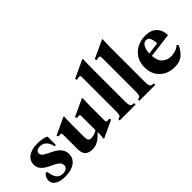

<svg xmlns="http://www.w3.org/2000/svg" viewBox="4 -1471 2172 2172"><g transform="rotate(-45 1090.5 -384.5)"><path d="M202 15Q126 15 79.5 -12Q33 -39 33 -88Q33 -107 41 -128.5Q49 -150 70 -170H93Q98 -131 109.5 -98.5Q121 -66 144.5 -47Q168 -28 208 -28Q240 -28 261.5 -42.5Q283 -57 283 -86Q283 -113 265.5 -131Q248 -149 221 -163.5Q194 -178 163 -192Q132 -206 105 -224.5Q78 -243 60.5 -269Q43 -295 43 -334Q43 -399 95.5 -437Q148 -475 238 -475Q272 -475 312.5 -469Q353 -463 378 -448V-315H356Q349 -366 318 -399Q287 -432 238 -432Q205 -432 189 -417.5Q173 -403 173 -384Q173 -362 190.5 -346.5Q208 -331 235 -317.5Q262 -304 292.5 -289Q323 -274 350 -254Q377 -234 394.5 -205.5Q412 -177 412 -136Q412 -87 385 -53.5Q358 -20 310.5 -2.5Q263 15 202 15Z M1013 -99 1023 -76 815 21 809 15Q811 6 813.5 -23Q816 -52 816 -82H813Q793 -60 767 -37.5Q741 -15 709 0Q677 15 638 15Q577 15 547.5 -15Q518 -45 518 -109V-340Q518 -355 512.5 -360Q507 -365 496 -365Q484 -365 468 -361L458 -384L666 -481L672 -475Q671 -460 669.5 -428.5Q668 -397 668 -349V-151Q668 -123 676.5 -104Q685 -85 716 -85Q736 -85 759 -91Q782 -97 813 -116V-340Q813 -355 807.5 -360Q802 -365 791 -365Q779 -365 763 -361L753 -384L961 -481L967 -475Q966 -460 964.5 -428.5Q963 -397 963 -349V-120Q963 -105 969 -100Q975 -95 985 -95Q997 -95 1013 -99Z M1279 -110Q1279 -73 1284 -54.5Q1289 -36 1302 -30Q1315 -24 1339 -23V0H1084V-23Q1101 -24 1111 -30Q1121 -36 1125 -54.5Q1129 -73 1129 -110V-649Q1129 -664 1123.5 -669Q1118 -674 1107 -674Q1099 -674 1089.5 -672Q1080 -670 1069 -666L1059 -689L1277 -790L1283 -784Q1282 -769 1280.5 -737.5Q1279 -706 1279 -658Z M1594 -110Q1594 -73 1599 -54.5Q1604 -36 1617 -30Q1630 -24 1654 -23V0H1399V-23Q1416 -24 1426 -30Q1436 -36 1440 -54.5Q1444 -73 1444 -110V-649Q1444 -664 1438.5 -669Q1433 -674 1422 -674Q1414 -674 1404.5 -672Q1395 -670 1384 -666L1374 -689L1592 -790L1598 -784Q1597 -769 1595.5 -737.5Q1594 -706 1594 -658Z M1951 15Q1883 15 1827.5 -14Q1772 -43 1739.5 -97Q1707 -151 1707 -225Q1707 -305 1743 -361Q1779 -417 1838.5 -446Q1898 -475 1966 -475Q2058 -475 2105.5 -425.5Q2153 -376 2153 -296L1858 -259Q1864 -174 1908 -137Q1952 -100 2010 -100Q2039 -100 2076 -110.5Q2113 -121 2143 -149L2159 -133Q2131 -66 2082.5 -25.5Q2034 15 1951 15ZM1936 -432Q1902 -432 1881 -396.5Q1860 -361 1857 -299L2002 -317Q2000 -364 1985.5 -398Q1971 -432 1936 -432Z"/></g></svg>

Font: Bona Nova
Style: Bold
Weight: 700
Designer: Mateusz Machalski
Foundry: Capitalics
Version: Version 4.001; ttfautohint (v1.8.3)